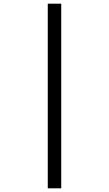

<svg xmlns="http://www.w3.org/2000/svg" viewBox="-20 -780 591 1041"><path d="M239 -760H312V241H239Z"/></svg>

Font: Noto Sans Symbols
Style: Regular
Weight: 400
Designer: Monotype Design Team
Foundry: Monotype Imaging Inc.
Version: Version 2.002